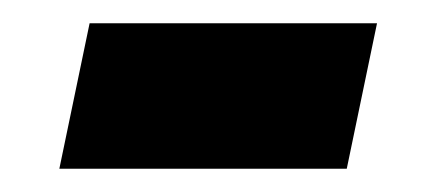

<svg xmlns="http://www.w3.org/2000/svg" viewBox="-20 -360 378 165"><path d="M31 -215 57 -340H304L278 -215Z"/></svg>

Font: Radio Canada Condensed
Style: Bold Italic
Weight: 700
Width: 3
Italic angle: -12°
Designer: Charles Daoud, Etienne Aubert Bonn, Alexandre Saumier Demers, Jacques Le Bailly
Foundry: Radio-Canada
Version: Version 2.104; ttfautohint (v1.8.4.7-5d5b);gftools[0.9.28.de